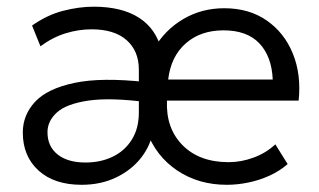

<svg xmlns="http://www.w3.org/2000/svg" viewBox="-20 -524 931 560"><path d="M218 15Q138 15 92.2 -26.8Q46.5 -68.5 46.5 -137.5Q46.5 -188.5 82.2 -227Q118 -265.5 197 -282.2Q276 -299 407 -284.5L409 -226Q301 -240 237.2 -230.5Q173.5 -221 146 -196Q118.5 -171 118.5 -138.5Q118.5 -97 148 -73.5Q177.5 -50 229.5 -50Q273.5 -50 308.8 -67Q344 -84 364.5 -116.8Q385 -149.5 385 -196V-320.5Q385 -375.5 349.2 -407Q313.5 -438.5 247 -438.5Q209.5 -438.5 171.8 -427Q134 -415.5 98 -389L73.5 -449.5Q117.5 -480.5 164.2 -492.5Q211 -504.5 253 -504.5Q335.5 -504.5 385.8 -472Q436 -439.5 451 -377L428.5 -381Q460.5 -436.5 514.2 -468.2Q568 -500 634 -500Q706.5 -500 758 -464.2Q809.5 -428.5 834.2 -367.5Q859 -306.5 851 -230.5H467Q463.5 -150 512.5 -100.5Q561.5 -51 647 -51Q683.5 -51 720 -64.5Q756.5 -78 783 -103L819 -45.5Q796 -25.5 766.8 -12Q737.5 1.5 705.2 8.2Q673 15 641.5 15Q559 15 496.8 -26.8Q434.5 -68.5 407 -143L427.5 -145.5Q420 -100.5 391.8 -64.2Q363.5 -28 318.8 -6.5Q274 15 218 15ZM470.5 -292H775.5Q772.5 -359.5 736.5 -397.5Q700.5 -435.5 632 -435.5Q565 -435.5 521.8 -397.5Q478.5 -359.5 470.5 -292Z"/></svg>

Font: Geologica Cursive ExtraLight
Style: Regular
Weight: 250
Designer: Sindre Bremnes, Frode Helland
Foundry: Monokrom Skriftforlag AS
Version: Version 1.010;gftools[0.9.28]